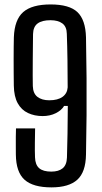

<svg xmlns="http://www.w3.org/2000/svg" viewBox="-20 -827 454 856"><path d="M209.3 8.4Q127.4 8.4 89.5 -25.6Q51.5 -59.6 50.7 -137.9Q50.7 -150.7 50.5 -172.2Q50.3 -193.7 50.5 -216.6Q50.8 -239.4 51.3 -254.5H136.5Q136 -223.7 135.5 -189.6Q135 -155.6 136.1 -125.8Q137.2 -92.2 154.7 -77.1Q172.3 -61.9 208.5 -61.9Q241.6 -61.9 259.5 -76.8Q277.4 -91.7 278.5 -124.6Q280.2 -173.1 281 -231.8Q281.8 -290.6 282.3 -354.8H265.8Q254.6 -335.5 228.9 -322.5Q203.2 -309.5 170 -309.5Q133.8 -309.5 104.6 -323.2Q75.4 -336.9 58.9 -366.9Q42.4 -397 41.6 -445.2Q41.2 -472.1 41 -502.6Q40.8 -533 40.8 -563Q40.8 -593 41.1 -618.8Q41.3 -644.5 41.8 -660.7Q44.7 -739.3 83.5 -773.2Q122.4 -807.2 205.5 -807.2Q289.4 -807.2 325.4 -772.8Q361.3 -738.5 363.4 -660.7Q365.4 -563 365.9 -479.2Q366.4 -395.4 365.9 -313.5Q365.3 -231.6 363.4 -137.9Q362.2 -59.6 324.5 -25.6Q286.8 8.4 209.3 8.4ZM199.6 -379.9Q237.6 -379.9 258.8 -395.2Q279.9 -410.5 281.7 -437.6Q281.6 -498.8 280.8 -559.6Q280 -620.4 277.9 -675.9Q277.4 -708.2 258.1 -722.5Q238.9 -736.9 204.9 -736.9Q167.2 -736.9 147.6 -722.3Q128.1 -707.7 127.3 -675.2Q127.3 -661.9 126.8 -630.3Q126.4 -598.6 126.1 -561.5Q125.9 -524.4 125.8 -491.9Q125.8 -459.4 126.3 -443.5Q127.3 -410.2 147.1 -395Q166.9 -379.9 199.6 -379.9Z"/></svg>

Font: Big Shoulders Thin
Style: Regular
Weight: 100
Version: Version 2.002